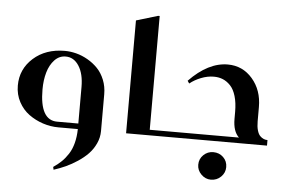

<svg xmlns="http://www.w3.org/2000/svg" viewBox="-62 -828 1758 1181"><g transform="rotate(5 817.0 -237.5)"><path d="M315.9 0Q267.1 0 219.7 -15.6Q172.4 -31.2 133.1 -59.8Q93.8 -88.4 69.3 -134Q44.9 -179.7 44.9 -234.9Q44.9 -336.4 120.8 -404.3Q196.8 -472.2 314.9 -472.2Q349.6 -472.2 385.7 -462.9Q421.9 -453.6 456.8 -433.6Q491.7 -413.6 518.8 -385.5Q545.9 -357.4 562.5 -316.4Q579.1 -275.4 579.1 -227.1V0Q579.1 40 562 76.9Q544.9 113.8 518.1 141.6Q491.2 169.4 454.6 193.6Q418 217.8 382.6 233.9Q347.2 250 309.1 262.2L305.2 245.1Q334 225.6 355.5 204.8Q377 184.1 395.8 155Q414.6 126 424.8 86.9Q435.1 47.9 436 0ZM305.2 -34.2H436V-259.8Q436 -340.8 405 -389.4Q374 -438 323.2 -438Q283.2 -438 254.4 -407.5Q225.6 -377 211.9 -329.3Q198.2 -281.7 198.2 -224.1Q198.2 -34.2 305.2 -34.2Z M964.8 0H733.9V-696.8L867.2 -736.8H877V-34.2H964.8Q969.2 -34.2 972.2 -31.2Q975.1 -28.3 975.1 -23.9V-9.8Q975.1 0 964.8 0Z M1083 -355Q1200.2 -476.1 1320.8 -476.1Q1412.6 -476.1 1473.1 -406.2Q1533.7 -336.4 1533.7 -231.9V-144Q1533.7 -111.3 1540.3 -88.4Q1546.9 -65.4 1557.9 -54.4Q1568.8 -43.5 1580.1 -38.8Q1591.3 -34.2 1604 -34.2V0H964.8Q955.1 0 955.1 -9.8V-23.9Q955.1 -34.2 964.8 -34.2H1427.7Q1390.6 -69.8 1390.6 -146V-189.9Q1390.6 -245.6 1378.4 -286.6Q1366.2 -327.6 1344.7 -350.3Q1323.2 -373 1297.9 -383.5Q1272.5 -394 1241.7 -394Q1202.6 -394 1162.6 -378.2Q1122.6 -362.3 1093.8 -338.9ZM1192.9 153.8Q1192.9 117.7 1218.3 93.3Q1243.7 68.8 1278.8 68.8Q1315.4 68.8 1340.6 93Q1365.7 117.2 1365.7 153.8Q1365.7 188.5 1340.3 213.6Q1314.9 238.8 1277.8 238.8Q1244.1 238.8 1218.5 213.4Q1192.9 188 1192.9 153.8Z"/></g></svg>

Font: Laureen pro
Style: Bold
Weight: 700
Designer: Ahmed zaza
Foundry: zazatype
Version: Version 1.000